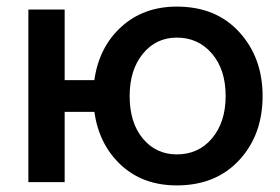

<svg xmlns="http://www.w3.org/2000/svg" viewBox="-20 -552 849 582"><path d="M516 10Q413 10 346.5 -52Q280 -114 266 -213H176V0H66V-523H176V-309H266Q280 -409 347.5 -470.5Q415 -532 516 -532Q635 -532 705.5 -454.5Q776 -377 776 -261Q776 -143 705 -66.5Q634 10 516 10ZM516 -84Q582 -84 623 -133Q664 -182 664 -261Q664 -341 622.5 -389.5Q581 -438 516 -438Q453 -438 413 -389Q373 -340 373 -261Q373 -180 413 -132Q453 -84 516 -84Z"/></svg>

Font: Raleway-v4020 SemiBold
Style: Regular
Weight: 600
Designer: Matt McInerney, Pablo Impallari, Rodrigo Fuenzalida
Foundry: Matt McInerney, Pablo Impallari, Rodrigo Fuenzalida
Version: Version 4.020;PS 004.020;hotconv 1.0.88;makeotf.lib2.5.64775